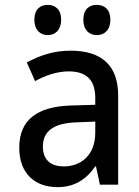

<svg xmlns="http://www.w3.org/2000/svg" viewBox="-20 -758 570 788"><path d="M377 -614C409 -614 433 -635 433 -677C433 -719 409 -738 377 -738C346 -738 322 -720 322 -677C322 -635 346 -614 377 -614ZM176 -614C207 -614 231 -635 231 -677C231 -719 207 -738 176 -738C145 -738 121 -720 121 -677C121 -635 145 -614 176 -614ZM216 10C283 10 332 -19 371 -75H374L390 0H465V-366C465 -491 395 -550 270 -550C198 -550 144 -530 90 -502L124 -425C165 -448 213 -465 262 -465C327 -465 371 -437 371 -356V-328L272 -325C134 -321 59 -267 59 -152C59 -45 124 10 216 10ZM242 -75C193 -75 156 -98 156 -156C156 -220 200 -253 296 -256L371 -259V-214C371 -118 309 -75 242 -75Z"/></svg>

Font: Noto Sans Mono Condensed Medium
Style: Regular
Weight: 500
Width: 3
Designer: Monotype Design Team
Foundry: Monotype Imaging Inc.
Version: Version 2.014